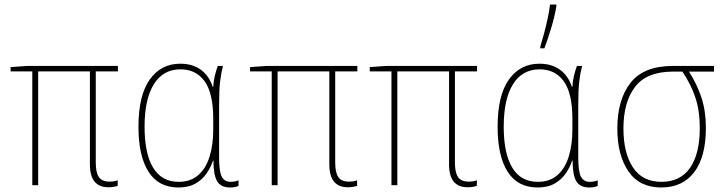

<svg xmlns="http://www.w3.org/2000/svg" viewBox="-20 -820 3220 850"><path d="M460 9Q378 9 378 -92V-504H149V0H123V-504H27V-523L99 -528H502V-504H404V-99Q404 -57 417.5 -36.5Q431 -16 465 -16Q477 -16 485.5 -17.5Q494 -19 501 -22V3Q495 5 484.5 7Q474 9 460 9Z M770 10Q682 10 637.5 -59.5Q593 -129 593 -259Q593 -398 643 -468Q693 -538 778 -538Q833 -538 869.5 -511Q906 -484 922 -435H924Q925 -459 930.5 -482.5Q936 -506 944 -528H967Q959 -498 954.5 -460Q950 -422 950 -355V-122Q950 -60 962 -37.5Q974 -15 1001 -15Q1009 -15 1018.5 -16.5Q1028 -18 1036 -22V3Q1022 10 998 10Q958 10 941.5 -17.5Q925 -45 925 -109H923Q913 -79 894.5 -52Q876 -25 845.5 -7.5Q815 10 770 10ZM771 -15Q824 -15 858 -45Q892 -75 908 -127.5Q924 -180 924 -245V-294Q924 -407 886 -460Q848 -513 779 -513Q702 -513 661 -447Q620 -381 620 -259Q620 -140 658 -77.5Q696 -15 771 -15Z M1520 9Q1438 9 1438 -92V-504H1209V0H1183V-504H1087V-523L1159 -528H1562V-504H1464V-99Q1464 -57 1477.5 -36.5Q1491 -16 1525 -16Q1537 -16 1545.5 -17.5Q1554 -19 1561 -22V3Q1555 5 1544.5 7Q1534 9 1520 9Z M2050 9Q1968 9 1968 -92V-504H1739V0H1713V-504H1617V-523L1689 -528H2092V-504H1994V-99Q1994 -57 2007.5 -36.5Q2021 -16 2055 -16Q2067 -16 2075.5 -17.5Q2084 -19 2091 -22V3Q2085 5 2074.5 7Q2064 9 2050 9Z M2360 10Q2272 10 2227.5 -59.5Q2183 -129 2183 -259Q2183 -398 2233 -468Q2283 -538 2368 -538Q2423 -538 2459.5 -511Q2496 -484 2512 -435H2514Q2515 -459 2520.5 -482.5Q2526 -506 2534 -528H2557Q2549 -498 2544.5 -460Q2540 -422 2540 -355V-122Q2540 -60 2552 -37.5Q2564 -15 2591 -15Q2599 -15 2608.5 -16.5Q2618 -18 2626 -22V3Q2612 10 2588 10Q2548 10 2531.5 -17.5Q2515 -45 2515 -109H2513Q2503 -79 2484.5 -52Q2466 -25 2435.5 -7.5Q2405 10 2360 10ZM2361 -15Q2414 -15 2448 -45Q2482 -75 2498 -127.5Q2514 -180 2514 -245V-294Q2514 -407 2476 -460Q2438 -513 2369 -513Q2292 -513 2251 -447Q2210 -381 2210 -259Q2210 -140 2248 -77.5Q2286 -15 2361 -15ZM2372 -614Q2379 -637 2388 -670Q2397 -703 2404.5 -737.5Q2412 -772 2415 -800H2443V-792Q2436 -748 2420 -695.5Q2404 -643 2390 -606H2372Z M2907 10Q2811 10 2762 -61.5Q2713 -133 2713 -251Q2713 -379 2771.5 -453.5Q2830 -528 2958 -528H3141V-503H3030Q3066 -447 3085.5 -387.5Q3105 -328 3105 -253Q3105 -126 3053.5 -58Q3002 10 2907 10ZM2908 -15Q2992 -15 3035 -77Q3078 -139 3078 -253Q3078 -329 3058.5 -388Q3039 -447 3001 -503H2960Q2843 -503 2791.5 -435.5Q2740 -368 2740 -251Q2740 -143 2782 -79Q2824 -15 2908 -15Z"/></svg>

Font: Noto Sans Mono Condensed Thin
Style: Regular
Weight: 100
Width: 3
Designer: Monotype Design Team
Foundry: Monotype Imaging Inc.
Version: Version 2.014; ttfautohint (v1.8.4.7-5d5b)